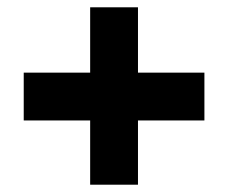

<svg xmlns="http://www.w3.org/2000/svg" viewBox="-20 -617 626 526"><path d="M358 -418H540V-287H358V-111H227V-287H45V-418H227V-597H358Z"/></svg>

Font: Noto Sans Georgian Black
Style: Regular
Weight: 900
Designer: Monotype Design Team, Akaki Razmadze
Foundry: Google LLC
Version: Version 2.005; ttfautohint (v1.8.4.7-5d5b)